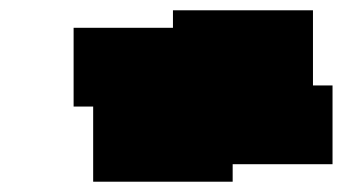

<svg xmlns="http://www.w3.org/2000/svg" viewBox="-20 -660 672 373"><path d="M123 -453H161V-307H432V-341H626V-494H588V-640H316V-606H123Z"/></svg>

Font: bitstorm
Style: maxext
Weight: 400
Version: Version 0.2